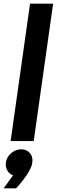

<svg xmlns="http://www.w3.org/2000/svg" viewBox="-38 -770 407 1048"><path d="M20 0 126 -750H252L146 0ZM33.2 187Q12.2 179.2 1.7 160.2Q-8.8 141.1 -5.9 118.2Q-2 87.4 22.5 66.2Q46.9 44.9 78.1 44.9Q107.9 44.9 125.5 65.9Q143.1 86.9 138.2 118.2Q135.3 144 108.2 184.6Q81.1 225.1 49.8 257.8H-18.1Z"/></svg>

Font: Oakes Grotesk
Style: SemiBold Italic
Weight: 600
Designer: Samuel Oakes
Foundry: Samuel Oakes
Version: Version 1.0 | wf-rip DC20170320